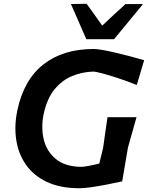

<svg xmlns="http://www.w3.org/2000/svg" viewBox="-20 -987 785 1019"><path d="M401.5 12Q299 12 228.2 -21.8Q157.5 -55.5 117.2 -113.5Q77 -171.5 66 -245.8Q55 -320 72 -401Q106 -563 210.2 -645Q314.5 -727 477 -727Q495.5 -727 527.5 -721.2Q559.5 -715.5 598.2 -706.2Q637 -697 675.5 -686.8Q714 -676.5 745 -667.5L706 -536Q656 -556 607.5 -572Q559 -588 523 -597.5Q487 -607 474.5 -607Q417 -605.5 363.2 -583.5Q309.5 -561.5 269.5 -512.8Q229.5 -464 212 -383Q197 -311 212 -247.5Q227 -184 275.8 -143.5Q324.5 -103 410 -101.5Q422.5 -101.5 448.8 -106.2Q475 -111 507 -119Q517.5 -163.5 527.5 -203.5Q534 -251.5 539.5 -289Q545 -326.5 550.5 -365H704.5Q694 -327 683.2 -289.5Q672.5 -252 659 -203.5Q652 -162.5 644.8 -120Q637.5 -77.5 628.5 -24.5Q594.5 -17 551.8 -8.5Q509 0 468.5 6Q428 12 401.5 12ZM438 -779Q418 -825.5 397.2 -872.5Q376.5 -919.5 356.5 -965.5L439.5 -967Q459.5 -939.5 480.8 -910Q502 -880.5 522.5 -851Q553 -880.5 584.5 -909.2Q616 -938 646.5 -965.5H739Q699.5 -918 661.8 -871.8Q624 -825.5 585.5 -779Z"/></svg>

Font: Commissioner Loud SemiBold
Style: Italic
Weight: 600
Italic angle: -12°
Designer: Kostas Bartsokas
Foundry: Kostas Bartsokas
Version: Version 1.000; ttfautohint (v1.8.3)